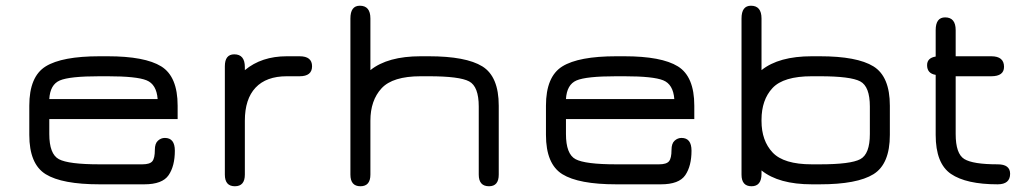

<svg xmlns="http://www.w3.org/2000/svg" viewBox="-20 -648 3629 675"><path d="M604.5 -276.4V-229.5H153.3V-176.8Q153.3 -106.4 187 -88.4Q220.7 -70.3 330.1 -70.3H480.5Q506.8 -70.3 515.6 -81.1Q524.4 -91.8 524.4 -121.1Q524.4 -143.6 535.2 -153.3Q545.9 -163.1 559.6 -163.1Q594.7 -163.1 594.7 -118.2Q594.7 -64.5 572.8 -32.2Q550.8 0 487.3 0H330.1Q198.2 0 140.6 -35.6Q83 -71.3 83 -173.8V-276.4Q83 -378.9 140.6 -414.6Q198.2 -450.2 330.1 -450.2H358.4Q489.3 -450.2 546.9 -414.6Q604.5 -378.9 604.5 -276.4ZM358.4 -379.9H330.1Q224.6 -379.9 190.4 -365.2Q156.2 -350.6 153.3 -299.8H534.2Q530.3 -351.6 495.1 -365.7Q460 -379.9 358.4 -379.9Z M988.3 -379.9Q916 -379.9 878.4 -339.8Q840.8 -299.8 840.8 -223.6V-34.2Q840.8 6.8 805.7 6.8Q770.5 6.8 770.5 -34.2V-415Q770.5 -457 803.7 -457Q840.8 -457 840.8 -412.1V-401.4Q899.4 -450.2 988.3 -450.2H1033.2Q1077.1 -450.2 1077.1 -415Q1077.1 -379.9 1033.2 -379.9Z M1459 -379.9Q1360.4 -379.9 1321.3 -337.4Q1282.2 -294.9 1282.2 -223.6V-34.2Q1282.2 6.8 1247.1 6.8Q1211.9 6.8 1211.9 -34.2V-583Q1211.9 -627.9 1245.1 -627.9Q1282.2 -627.9 1282.2 -583V-401.4Q1342.8 -450.2 1459 -450.2H1487.3Q1618.2 -450.2 1675.8 -414.6Q1733.4 -378.9 1733.4 -276.4V-34.2Q1733.4 6.8 1699.2 6.8Q1663.1 6.8 1663.1 -34.2V-273.4Q1663.1 -343.8 1629.4 -361.8Q1595.7 -379.9 1487.3 -379.9Z M2420.9 -276.4V-229.5H1969.7V-176.8Q1969.7 -106.4 2003.4 -88.4Q2037.1 -70.3 2146.5 -70.3H2296.9Q2323.2 -70.3 2332 -81.1Q2340.8 -91.8 2340.8 -121.1Q2340.8 -143.6 2351.6 -153.3Q2362.3 -163.1 2376 -163.1Q2411.1 -163.1 2411.1 -118.2Q2411.1 -64.5 2389.2 -32.2Q2367.2 0 2303.7 0H2146.5Q2014.6 0 1957 -35.6Q1899.4 -71.3 1899.4 -173.8V-276.4Q1899.4 -378.9 1957 -414.6Q2014.6 -450.2 2146.5 -450.2H2174.8Q2305.7 -450.2 2363.3 -414.6Q2420.9 -378.9 2420.9 -276.4ZM2174.8 -379.9H2146.5Q2041 -379.9 2006.8 -365.2Q1972.7 -350.6 1969.7 -299.8H2350.6Q2346.7 -351.6 2311.5 -365.7Q2276.4 -379.9 2174.8 -379.9Z M2657.2 -401.4Q2717.8 -450.2 2834 -450.2H2862.3Q2993.2 -450.2 3050.8 -414.6Q3108.4 -378.9 3108.4 -276.4V-173.8Q3108.4 -71.3 3050.8 -35.6Q2993.2 0 2862.3 0H2834Q2717.8 0 2657.2 -48.8V-37.1Q2657.2 6.8 2622.1 6.8Q2586.9 6.8 2586.9 -34.2V-583Q2586.9 -627.9 2620.1 -627.9Q2657.2 -627.9 2657.2 -583ZM2834 -379.9Q2734.4 -379.9 2695.8 -338.4Q2657.2 -296.9 2657.2 -226.6V-222.7Q2657.2 -153.3 2696.3 -111.8Q2735.4 -70.3 2834 -70.3H2862.3Q2970.7 -70.3 3004.4 -88.4Q3038.1 -106.4 3038.1 -176.8V-273.4Q3038.1 -343.8 3004.4 -361.8Q2970.7 -379.9 2862.3 -379.9Z M3339.8 -176.8Q3339.8 -107.4 3370.1 -88.9Q3400.4 -70.3 3487.3 -70.3Q3531.2 -70.3 3531.2 -37.1Q3531.2 0 3487.3 0Q3377 0 3323.2 -36.6Q3269.5 -73.2 3269.5 -173.8V-384.8Q3239.3 -389.6 3239.3 -418.9Q3239.3 -444.3 3269.5 -449.2V-542Q3269.5 -586.9 3302.7 -586.9Q3339.8 -586.9 3339.8 -542V-450.2H3464.8Q3509.8 -450.2 3509.8 -413.1Q3509.8 -379.9 3464.8 -379.9H3339.8Z"/></svg>

Font: Jura
Style: DemiBold
Weight: 600
Version: Version 2.4